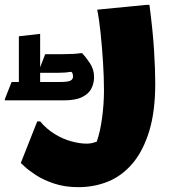

<svg xmlns="http://www.w3.org/2000/svg" viewBox="-126 -514 726 794"><path d="M40 -12Q67 20 100.5 40.5Q134 61 169 70.5Q204 80 232 80Q245 80 255.5 77.5Q266 75 274 72Q288 33 296 -25.5Q304 -84 304 -140Q304 -195 300 -257.5Q296 -320 290 -377.5Q284 -435 276 -474L480 -494H492Q506 -387 511 -307Q516 -227 516 -168Q516 -53 491 28.5Q466 110 422.5 161.5Q379 213 321.5 236.5Q264 260 198 260Q142 260 97.5 245Q53 230 22.5 210Q-8 190 -24 175Q-40 160 -40 160L28 -12ZM263 -195Q263 -170 252 -148Q241 -126 213.5 -112.5Q186 -99 138 -99H-106V-104L-78 -175H-48V-364L40 -374V-236L61 -290H135Q156 -290 175 -291Q194 -292 206 -294H214Q229 -278 246 -252.5Q263 -227 263 -195ZM115 -213H40V-175H122Q155 -175 165.5 -180.5Q176 -186 176 -198Q176 -202 174.5 -208.5Q173 -215 168 -217Q145 -213 115 -213Z"/></svg>

Font: Kufam Black
Style: Italic
Weight: 900
Italic angle: -11°
Designer: Artur Schmal
Foundry: Original Type
Version: Version 1.301; ttfautohint (v1.8.3)